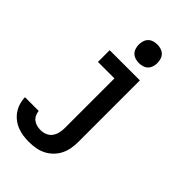

<svg xmlns="http://www.w3.org/2000/svg" viewBox="-284 -858 1169 1169"><g transform="rotate(45 300.0 -273.5)"><path d="M209 213Q184 213 158.5 209.5Q133 206 109 196.5Q85 187 64.5 171Q44 155 29.5 133.5Q15 112 7.5 87Q0 62 0 37H118Q119 53 126.5 68.5Q134 84 147 94Q160 104 176.5 108Q193 112 209 112Q230 112 250 103.5Q270 95 282 78.5Q294 62 299 41.5Q304 21 304 0V-429H162V-530H422V0Q422 29 417 57Q412 85 399.5 110.5Q387 136 366.5 156.5Q346 177 320.5 190Q295 203 266.5 208Q238 213 209 213ZM343 -600Q327 -600 311 -605Q295 -610 284 -621Q273 -632 268 -648Q263 -664 263 -680Q263 -696 268 -712Q273 -728 284 -739Q295 -750 311 -755Q327 -760 343 -760Q359 -760 375 -755Q391 -750 402 -739Q413 -728 418 -712Q423 -696 423 -680Q423 -664 418 -648Q413 -632 402 -621Q391 -610 375 -605Q359 -600 343 -600Z"/></g></svg>

Font: Iosevka Slab Extended
Style: Bold
Weight: 700
Width: 7
Monospace: yes
Designer: Belleve Invis
Foundry: Belleve Invis
Version: Version 11.1.0; ttfautohint (v1.8.3)